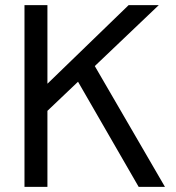

<svg xmlns="http://www.w3.org/2000/svg" viewBox="-20 -725 682 745"><path d="M121 -254 122 -401H165L479 -705H596L323 -445L306 -430ZM75 0V-705H164V0ZM518 0 270 -430 336 -489 620 0Z"/></svg>

Font: TikTok Sans 24pt
Style: Regular
Weight: 400
Version: Version 4.000